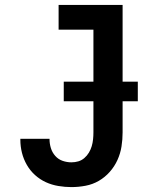

<svg xmlns="http://www.w3.org/2000/svg" viewBox="-20 -755 640 783"><path d="M271 8Q245 8 218 3.5Q191 -1 167 -12Q143 -23 123 -41Q103 -59 89.5 -82.5Q76 -106 69.5 -132Q63 -158 63 -185V-189H182V-187Q182 -169 187.5 -151Q193 -133 205.5 -119Q218 -105 235.5 -99Q253 -93 271 -93Q286 -93 299.5 -97Q313 -101 324 -110.5Q335 -120 342.5 -132.5Q350 -145 354 -158.5Q358 -172 359.5 -186.5Q361 -201 361 -215V-634H219V-735H480V-215Q480 -186 475.5 -157.5Q471 -129 459 -102.5Q447 -76 427.5 -54Q408 -32 383 -17.5Q358 -3 329 2.5Q300 8 271 8ZM240 -342V-422H542V-342Z"/></svg>

Font: Iosevka HT Extended
Style: Bold
Weight: 700
Width: 7
Monospace: yes
Designer: Belleve Invis
Foundry: Belleve Invis
Version: Version 32.3.0; ttfautohint (v1.8.4)